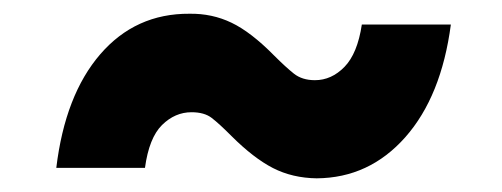

<svg xmlns="http://www.w3.org/2000/svg" viewBox="-20 -433 727 278"><path d="M61.5 -189.9Q74.2 -295.4 125.2 -354.5Q176.3 -413.6 254.4 -413.1Q287.1 -413.6 315.2 -400.1Q343.3 -386.7 377 -352.5Q393.6 -335.9 405.5 -326.4Q417.5 -316.9 436 -316.9Q460 -316.9 478.8 -336.2Q497.6 -355.5 503.9 -397.5H632.8Q619.1 -293.5 566.9 -234.4Q514.6 -175.3 438.5 -174.8Q403.3 -175.3 375.2 -189.7Q347.2 -204.1 315.4 -235.8Q297.4 -253.9 286.6 -262.2Q275.9 -270.5 257.3 -270.5Q233.4 -270.5 214.6 -252Q195.8 -233.4 189.9 -189.9Z"/></svg>

Font: Inter Extra Bold
Style: Italic
Weight: 800
Italic angle: -9.39999°
Designer: Rasmus Andersson
Foundry: rsms
Version: Version 4.000;git-3c8e0fc